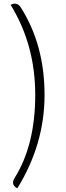

<svg xmlns="http://www.w3.org/2000/svg" viewBox="-20 -817 355 1030"><path d="M73 193Q37 175 57 140Q169 -37 169 -308Q169 -577 37 -791Q73 -810 94 -773Q219 -574 219 -308Q219 -43 73 193Z"/></svg>

Font: Swei Half Moon CJK SC
Style: Light
Weight: 300
Version: Version 2.071